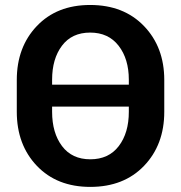

<svg xmlns="http://www.w3.org/2000/svg" viewBox="-20 -741 728 772"><path d="M343 10.5Q209 10.5 128.2 -74.2Q47.5 -159 47.5 -291.5V-419.5Q47.5 -551.5 128 -636.2Q208.5 -721 342.5 -721Q477.5 -721 559 -636.2Q640.5 -551.5 640.5 -419.5V-291.5Q640.5 -159 559.2 -74.2Q478 10.5 343 10.5ZM498 -400.5V-420.5Q498 -504 457 -557Q416 -610 342.5 -610Q269 -610 229.2 -557.2Q189.5 -504.5 189.5 -420.5V-400.5ZM343 -100.5Q417 -100.5 457.5 -153.5Q498 -206.5 498 -291.5V-312.5H189.5V-291.5Q189.5 -206.5 229.5 -153.5Q269.5 -100.5 343 -100.5Z"/></svg>

Font: Roberto Sans
Style: Bold
Weight: 700
Designer: Google (font) & Cristiano Sobral (main changes)
Version: Version 1.000;October 12, 2021;FontCreator 14.0.0.2814 64-bi